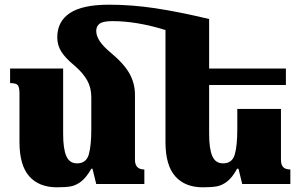

<svg xmlns="http://www.w3.org/2000/svg" viewBox="-20 -784 1284 818"><path d="M1217 -62V0H1012L996 -65H990Q970 -28 948 -11Q926 6 903.5 10Q881 14 844 14Q768 14 726.5 -33Q685 -80 685 -179V-656Q563 -694 459 -694Q420 -694 405 -683.5Q390 -673 390 -652Q390 -611 449 -562Q508 -513 531.5 -471Q555 -429 555 -380V-103Q555 -62 595 -62V0H390L374 -65H369Q348 -28 326 -11Q304 6 282 10Q260 14 223 14Q146 14 104.5 -33Q63 -80 63 -179V-385Q63 -412 56 -421Q49 -430 23 -430V-492H249V-214Q249 -150 262.5 -119Q276 -88 308 -88Q347 -88 358 -125Q369 -162 369 -234V-370Q369 -410 351.5 -441.5Q334 -473 297 -505Q259 -536 241.5 -563.5Q224 -591 224 -625Q224 -693 278 -728.5Q332 -764 444 -764Q541 -764 641 -749Q741 -734 871 -703V-492H1198V-422H871V-214Q871 -150 884.5 -119Q898 -88 930 -88Q969 -88 980 -125Q991 -162 991 -234V-320H1177V-103Q1177 -81 1187 -71.5Q1197 -62 1217 -62Z"/></svg>

Font: Noto Serif Armenian Black
Style: Regular
Weight: 900
Designer: Monotype Design team
Foundry: Monotype Imaging Inc.
Version: Version 1.000